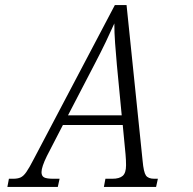

<svg xmlns="http://www.w3.org/2000/svg" viewBox="-20 -734 759 754"><path d="M9 0 15 -32H31Q49 -32 60.5 -37Q72 -42 83.5 -58.5Q95 -75 113 -110L431 -714H477L540 -103Q544 -58 553 -45Q562 -32 586 -32H600L593 0H388L394 -32H421Q449 -32 462 -43.5Q475 -55 475 -85Q475 -93 474.5 -106Q474 -119 473 -128L462 -243H227L164 -121Q143 -78 143 -58Q143 -43 153 -37.5Q163 -32 190 -32H214L207 0ZM353 -485 247 -281H458L439 -479Q435 -523 432 -564.5Q429 -606 429 -642Q413 -606 395.5 -569.5Q378 -533 353 -485Z"/></svg>

Font: Noto Serif Condensed Light
Style: Italic
Weight: 300
Width: 3
Italic angle: -12°
Designer: Monotype Design Team
Foundry: Monotype Imaging Inc.
Version: Version 2.014; ttfautohint (v1.8.4.7-5d5b)